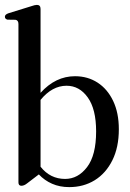

<svg xmlns="http://www.w3.org/2000/svg" viewBox="-21 -756 532 786"><path d="M145 -719.5V-376Q206.5 -444 286 -444Q338 -444 378.5 -417.8Q419 -391.5 442.2 -342.8Q465.5 -294 465.5 -227Q465.5 -153 439 -99.8Q412.5 -46.5 366.8 -18.2Q321 10 262.5 10Q223.5 10 192.2 -3.8Q161 -17.5 138 -42L89.5 -5Q77.5 4.5 66.5 4.5Q54.5 4.5 54.5 -9.5V-657.5Q54.5 -673 42.5 -675L9.5 -675.5Q-1 -678.5 -1 -687.5Q-1 -696.5 13 -701.5L105 -730Q122 -736 130 -736Q145 -736 145 -719.5ZM251.5 -405Q192.5 -405 145 -347V-73.5Q184.5 -23.5 245.5 -23.5Q298.5 -23.5 335.5 -72Q372.5 -120.5 372.5 -218Q372.5 -309.5 338.2 -357.2Q304 -405 251.5 -405Z"/></svg>

Font: Fraunces 144pt S050
Style: Regular
Weight: 400
Version: Version 1.000; ttfautohint (v1.8.3)